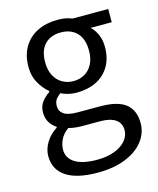

<svg xmlns="http://www.w3.org/2000/svg" viewBox="-109 -575 722 877"><g transform="rotate(-15 251.5 -137.0)"><path d="M116.2 -27.3Q96.7 -39.6 85 -59.3Q73.2 -79.1 73.2 -106.4Q73.2 -134.3 87.9 -154.1Q102.5 -173.8 126 -189.9V-193.8Q98.6 -216.8 80.8 -249.3Q63 -281.7 63 -324.7Q63 -379.4 86.7 -418.7Q110.4 -458 151.9 -478Q193.4 -498 246.1 -498Q268.1 -498 284.2 -494.9Q300.3 -491.7 314.5 -485.8H483.4V-423.3H383.3Q401.9 -406.7 413.1 -380.6Q424.3 -354.5 424.3 -322.8Q424.3 -269 401.6 -231Q378.9 -192.9 338.6 -173.3Q298.3 -153.8 246.1 -153.8Q207.5 -153.8 172.4 -170.9Q170.4 -169.4 160.4 -160.6Q150.4 -151.9 146 -141.6Q141.6 -131.3 141.6 -118.7Q141.6 -93.8 161.1 -79.8Q180.7 -65.9 227.5 -65.9H332Q415.5 -65.9 453.6 -35.6Q491.7 -5.4 491.7 56.6Q491.7 102.1 462.4 140.4Q433.1 178.7 377.2 201.4Q321.3 224.1 245.1 224.1Q146 224.1 95.5 190.2Q44.9 156.2 44.9 92.8Q44.9 60.1 64 28.8Q83 -2.4 116.2 -23.4ZM246.1 -438.5Q197.8 -438.5 169.9 -409.4Q142.1 -380.4 142.1 -324.7Q142.1 -288.1 156 -261.7Q169.9 -235.4 193.6 -221.9Q217.3 -208.5 246.1 -208.5Q274.9 -208.5 298.3 -221.7Q321.8 -234.9 335.7 -261Q349.6 -287.1 349.6 -324.7Q349.6 -380.4 321.8 -409.4Q293.9 -438.5 246.1 -438.5ZM412.6 67.9Q412.6 34.2 387.5 17.1Q362.3 0 314 0H229.5Q195.3 0 166.5 -7.8Q141.6 9.8 129.6 33.9Q117.7 58.1 117.7 82.5Q117.7 122.1 153.3 144.3Q189 166.5 257.8 166.5Q305.2 166.5 340.3 152.8Q375.5 139.2 394 116.7Q412.6 94.2 412.6 67.9Z"/></g></svg>

Font: Varta
Style: Regular
Weight: 400
Designer: Joana Correia, Viktoriya Grabowska, Eben Sorkin
Foundry: Sorkin Type
Version: Version 1.002; ttfautohint (v1.3) -l 8 -r 24 -G 200 -x 12 -H